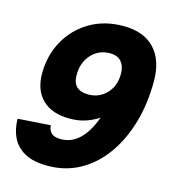

<svg xmlns="http://www.w3.org/2000/svg" viewBox="-110 -815 821 921"><g transform="rotate(15 300.0 -355.0)"><path d="M390 -726Q492 -726 545.5 -668.5Q599 -611 599 -508Q599 -395 571 -299.5Q543 -204 491.5 -133Q440 -62 369 -23Q298 16 211 16Q139 16 96 -8Q53 -32 33.5 -73Q14 -114 14 -165L176 -176Q177 -153 191 -138.5Q205 -124 239 -124Q343 -124 397 -273Q369 -254 333.5 -242Q298 -230 253 -230Q166 -230 118.5 -276.5Q71 -323 71 -405Q71 -495 111.5 -568Q152 -641 224 -683.5Q296 -726 390 -726ZM362 -583Q304 -583 268 -541.5Q232 -500 233 -440Q233 -365 311 -365Q365 -365 401 -403Q437 -441 437 -500Q437 -539 418 -561Q399 -583 362 -583Z"/></g></svg>

Font: Geist Mono ExtraBold
Style: Italic
Weight: 800
Italic angle: -12°
Monospace: yes
Designer: Basement.studio, Andrés Briganti, Mateo Zaragoza
Foundry: Basement.studio, Vercel, Andrés Briganti, Guido Ferreyra, Mateo Zaragoza
Version: Version 1.500; ttfautohint (v1.8.4.7-5d5b)